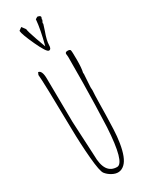

<svg xmlns="http://www.w3.org/2000/svg" viewBox="-239 -960 795 1019"><g transform="rotate(-30 159.0 -450.0)"><path d="M183.1 -907.2 196.3 -915Q214.4 -912.1 214.4 -903.3Q214.4 -899.9 210.4 -892.1L211.4 -887.2L204.1 -872.1L205.1 -866.2Q201.7 -853.5 193.4 -829.6Q175.3 -780.3 175.3 -754.2Q175.3 -728 160.6 -728Q146 -728 112.1 -801.5Q78.1 -875 77.1 -897L95.2 -910.2L112.3 -887.2Q113.8 -870.6 133.5 -815.2Q153.3 -759.8 154.3 -757.3Q178.2 -846.7 183.1 -907.2ZM253.9 -449.2 254.9 -429.2Q252.9 -403.8 252.2 -360.8Q251.5 -317.9 250.7 -279.3Q250 -240.7 248 -195.8Q246.1 -150.9 240.2 -115.2Q226.6 -30.3 195.8 -2Q162.6 29.3 118.2 4.4Q99.1 -6.3 86.2 -22.5Q73.2 -38.6 65.4 -126.2Q57.6 -213.9 56.2 -311Q51.8 -603 46.9 -644L53.2 -658.2Q76.2 -655.3 76.2 -603L79.1 -337.9L89.8 -126Q89.8 -12.2 165 -12.2Q211.4 -12.2 223.6 -221.7Q224.6 -235.8 228.3 -356.9Q231.9 -478 231.9 -648.9L230 -667Q230 -678.2 244.4 -678.2Q258.8 -678.2 261.5 -671.6Q264.2 -665 264.2 -612.5Q264.2 -560.1 257.8 -535.2Q258.8 -533.2 258.8 -528.8Q258.8 -528.8 253.9 -449.2Z"/></g></svg>

Font: Amatic SC
Style: Regular
Weight: 400
Version: Version 1.004